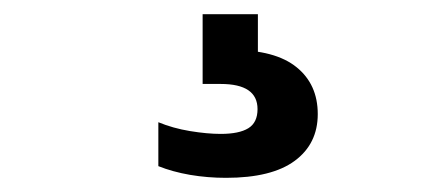

<svg xmlns="http://www.w3.org/2000/svg" viewBox="-20 -30 625 271"><path d="M299 221Q273 221 248.2 216.8Q223.5 212.5 203.5 204.5V142.5Q224 151 248.2 155Q272.5 159 291.5 159Q317.5 159 330.5 151Q343.5 143 343.5 124Q343.5 88.5 291.5 88.5H266V-10H344V64L308 40.5Q368.5 40.5 398.5 64.8Q428.5 89 428.5 131Q428.5 173 396 197Q363.5 221 299 221Z"/></svg>

Font: Encode Sans SemiExpanded
Style: Bold
Weight: 700
Width: 6
Designer: Multiple Designers
Foundry: Impallari Type
Version: Version 3.002